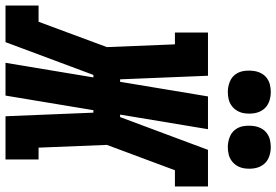

<svg xmlns="http://www.w3.org/2000/svg" viewBox="-197 -830 1003 697"><g transform="rotate(90 304.5 -481.5)"><path d="M-24 0V-120H35L127 -368L117 -615H74V-735H231L244 -416H253L306 -735H425L372 -416H381L500 -735H633V-615H574L482 -368L492 -120H535V0H378L365 -319H356L303 0H184L237 -319H228L109 0ZM490 -807Q472 -807 454.5 -813.5Q437 -820 426.5 -834Q416 -848 413.5 -866.5Q411 -885 414 -904Q416 -917 422.5 -929Q429 -941 440 -949Q451 -957 464 -960Q477 -963 490 -963Q509 -963 526 -956.5Q543 -950 553.5 -936Q564 -922 567 -903.5Q570 -885 567 -866Q565 -853 558 -841Q551 -829 540 -821Q529 -813 516 -810Q503 -807 490 -807ZM290 -807Q272 -807 254.5 -813.5Q237 -820 226.5 -834Q216 -848 213.5 -866.5Q211 -885 214 -904Q216 -917 222.5 -929Q229 -941 240 -949Q251 -957 264 -960Q277 -963 290 -963Q309 -963 326 -956.5Q343 -950 353.5 -936Q364 -922 367 -903.5Q370 -885 367 -866Q365 -853 358 -841Q351 -829 340 -821Q329 -813 316 -810Q303 -807 290 -807Z"/></g></svg>

Font: Iosevka Slab HvExObl
Style: Regular
Weight: 900
Width: 7
Italic angle: -9°
Monospace: yes
Designer: Belleve Invis
Foundry: Belleve Invis
Version: Version 11.1.1; ttfautohint (v1.8.3)